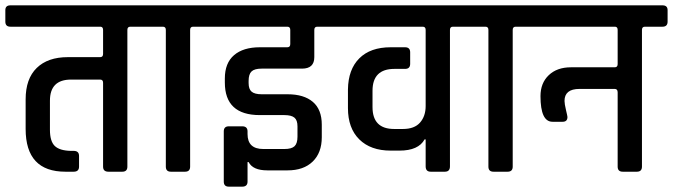

<svg xmlns="http://www.w3.org/2000/svg" viewBox="-44 -643 2520 719"><path d="M143 -266V-157Q143 -114 161 -96.5Q179 -79 221 -78H232Q252 -78 252 -59V-19Q252 0 232 0H201Q52 0 52 -160V-271Q52 -348 93.5 -388.5Q135 -429 210 -429H331Q342 -429 342 -441V-531Q342 -542 333 -543H-5Q-24 -543 -24 -562V-605Q-24 -623 -5 -623H510Q529 -623 529 -605V-562Q529 -543 510 -543H444Q433 -543 433 -531V-19Q433 0 414 0H362Q342 0 342 -19V-333Q342 -345 331 -345H222Q143 -345 143 -266Z M649 0H596Q577 0 577 -19V-531Q577 -543 566 -543H501Q481 -543 481 -562V-605Q481 -623 501 -623H744Q764 -623 764 -605V-562Q764 -543 744 -543H679Q668 -543 668 -531V-19Q668 0 649 0Z M1021 -212H929Q798 -212 798 -334V-349Q798 -407 832.5 -436.5Q867 -466 929 -466H1032Q1043 -466 1043 -478V-531Q1043 -543 1032 -543H735Q716 -543 716 -561V-605Q716 -623 735 -623H1216Q1235 -623 1235 -605V-561Q1235 -543 1216 -543H1144Q1133 -543 1133 -531V-429Q1133 -386 1087 -386H936Q909 -386 898 -375.5Q887 -365 887 -340V-332Q887 -309 898.5 -299.5Q910 -290 936 -290H1033Q1094 -290 1127.5 -261.5Q1161 -233 1161 -176V-129Q1161 -71 1127 -38Q1093 -5 1033 -5H957Q903 -5 887 -36H883V37Q883 56 863 56H813Q794 56 794 37V-151Q794 -170 813 -170H863Q883 -170 883 -151V-141Q883 -85 942 -85H1021Q1048 -85 1059 -95.5Q1070 -106 1070 -131V-170Q1070 -193 1058.5 -202.5Q1047 -212 1021 -212Z M1641 -531V-20Q1641 0 1622 0H1569Q1550 0 1550 -20V-121H1546Q1523 -79 1452 -79H1419Q1344 -79 1301.5 -121Q1259 -163 1259 -238V-308Q1260 -383 1301.5 -424.5Q1343 -466 1419 -466H1473Q1492 -466 1492 -447V-404Q1492 -385 1473 -385H1433Q1351 -385 1351 -303V-242Q1351 -160 1432 -160H1465Q1508 -160 1529 -184Q1550 -208 1550 -246V-531Q1550 -543 1539 -543H1206Q1187 -543 1187 -562V-605Q1187 -623 1206 -623H1717Q1737 -623 1737 -605V-562Q1737 -543 1717 -543H1652Q1641 -543 1641 -531Z M1857 0H1804Q1785 0 1785 -19V-531Q1785 -543 1774 -543H1709Q1689 -543 1689 -562V-605Q1689 -623 1709 -623H1952Q1972 -623 1972 -605V-562Q1972 -543 1952 -543H1887Q1876 -543 1876 -531V-19Q1876 0 1857 0Z M2025 -187Q1980 -187 1980 -283Q1980 -332 2011 -361.5Q2042 -391 2094 -391H2258Q2269 -391 2269 -403V-531Q2269 -542 2260 -543H1943Q1924 -543 1924 -562V-605Q1924 -623 1943 -623H2437Q2456 -623 2456 -605V-562Q2456 -543 2437 -543H2371Q2360 -543 2360 -531V-19Q2360 0 2341 0H2288Q2269 0 2269 -19V-297Q2269 -310 2258 -310H2126Q2070 -310 2070 -265Q2070 -254 2075.5 -231Q2081 -208 2081 -205Q2081 -187 2063 -187Z"/></svg>

Font: Rajdhani Semibold
Style: Regular
Weight: 600
Designer: Satya Rajpurohit, Jyotish Sonowal
Foundry: Indian Type Foundry
Version: Version 1.200;PS 1.0;hotconv 1.0.78;makeotf.lib2.5.61930; tt